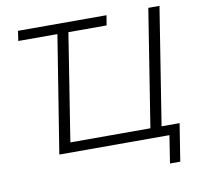

<svg xmlns="http://www.w3.org/2000/svg" viewBox="-91 -801 1092 1049"><g transform="rotate(-10 455.5 -276.0)"><path d="M768 153 792 0H181L285 -650H68L76 -705H567L558 -650H346L252 -55H696L799 -705H861L758 -55H858L825 153Z"/></g></svg>

Font: Nunito Sans 12pt Light
Style: Italic
Weight: 300
Italic angle: -9°
Designer: Vernon Adams
Foundry: Vernon Adams
Version: Version 3.101;gftools[0.9.27]